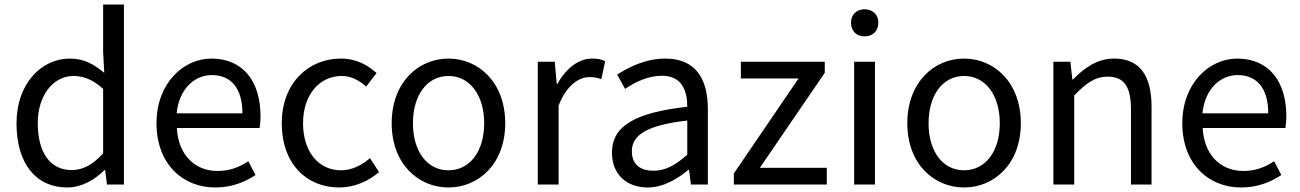

<svg xmlns="http://www.w3.org/2000/svg" viewBox="-20 -816 5750 849"><path d="M277 13C342 13 400 -22 442 -64H445L453 0H528V-796H436V-587L441 -494C393 -533 352 -557 288 -557C164 -557 53 -447 53 -271C53 -90 141 13 277 13ZM297 -64C202 -64 147 -141 147 -272C147 -396 217 -480 304 -480C349 -480 391 -464 436 -423V-138C391 -88 347 -64 297 -64Z M932 13C1005 13 1063 -11 1110 -42L1078 -103C1037 -76 995 -60 942 -60C839 -60 768 -134 762 -250H1128C1130 -264 1132 -282 1132 -302C1132 -457 1054 -557 915 -557C791 -557 672 -448 672 -271C672 -92 787 13 932 13ZM761 -315C772 -423 840 -484 917 -484C1002 -484 1052 -425 1052 -315Z M1480 13C1545 13 1607 -13 1656 -55L1616 -117C1582 -87 1538 -63 1488 -63C1388 -63 1320 -146 1320 -271C1320 -396 1392 -480 1491 -480C1533 -480 1568 -461 1599 -433L1645 -493C1607 -527 1558 -557 1487 -557C1347 -557 1226 -452 1226 -271C1226 -91 1336 13 1480 13Z M1963 13C2096 13 2214 -91 2214 -271C2214 -452 2096 -557 1963 -557C1830 -557 1712 -452 1712 -271C1712 -91 1830 13 1963 13ZM1963 -63C1869 -63 1806 -146 1806 -271C1806 -396 1869 -480 1963 -480C2057 -480 2121 -396 2121 -271C2121 -146 2057 -63 1963 -63Z M2358 0H2450V-349C2486 -441 2541 -475 2586 -475C2609 -475 2621 -472 2639 -466L2656 -545C2639 -554 2622 -557 2598 -557C2538 -557 2482 -513 2444 -444H2442L2433 -543H2358Z M2844 13C2911 13 2972 -22 3024 -65H3027L3035 0H3110V-334C3110 -469 3055 -557 2922 -557C2834 -557 2758 -518 2709 -486L2744 -423C2787 -452 2844 -481 2907 -481C2996 -481 3019 -414 3019 -344C2788 -318 2686 -259 2686 -141C2686 -43 2753 13 2844 13ZM2870 -61C2816 -61 2774 -85 2774 -147C2774 -217 2836 -262 3019 -283V-132C2966 -85 2922 -61 2870 -61Z M3225 0H3636V-74H3340L3627 -494V-543H3256V-469H3511L3225 -49Z M3757 0H3849V-543H3757ZM3803 -655C3839 -655 3864 -679 3864 -716C3864 -751 3839 -775 3803 -775C3767 -775 3743 -751 3743 -716C3743 -679 3767 -655 3803 -655Z M4243 13C4376 13 4494 -91 4494 -271C4494 -452 4376 -557 4243 -557C4110 -557 3992 -452 3992 -271C3992 -91 4110 13 4243 13ZM4243 -63C4149 -63 4086 -146 4086 -271C4086 -396 4149 -480 4243 -480C4337 -480 4401 -396 4401 -271C4401 -146 4337 -63 4243 -63Z M4638 0H4730V-394C4784 -449 4822 -477 4878 -477C4950 -477 4981 -434 4981 -332V0H5072V-344C5072 -482 5020 -557 4906 -557C4832 -557 4775 -516 4724 -464H4722L4713 -543H4638Z M5468 13C5541 13 5599 -11 5646 -42L5614 -103C5573 -76 5531 -60 5478 -60C5375 -60 5304 -134 5298 -250H5664C5666 -264 5668 -282 5668 -302C5668 -457 5590 -557 5451 -557C5327 -557 5208 -448 5208 -271C5208 -92 5323 13 5468 13ZM5297 -315C5308 -423 5376 -484 5453 -484C5538 -484 5588 -425 5588 -315Z"/></svg>

Font: Source Han Sans KR
Style: Regular
Weight: 400
Designer: Ryoko NISHIZUKA 西塚涼子 (kana, bopomofo & ideographs); Paul D. Hunt (Latin, Greek & Cyrillic); Sandoll Communications 산돌커뮤니
Foundry: Adobe
Version: Version 2.004;hotconv 1.0.118;makeotfexe 2.5.65603